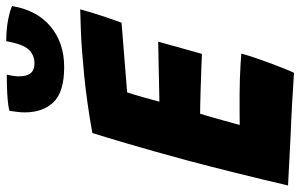

<svg xmlns="http://www.w3.org/2000/svg" viewBox="-200 -745 942 602"><g transform="rotate(-90 271.0 -444.0)"><path d="M343.5 6.8Q295.4 3.6 248.1 0.9Q200.8 -1.8 152 -3.6Q112.4 -5.5 71.3 -7.7Q30.2 -9.9 -9.5 -11.9Q10.1 -96.1 29.8 -175.2Q49.4 -254.2 67.9 -323.8Q98.1 -435.4 121.1 -513.4Q144 -591.4 155 -625.5Q253.9 -643.1 336.8 -651.2Q419.6 -659.2 474.4 -661.4Q529.2 -663.5 542.8 -663.5Q534 -631.2 523.7 -599.9Q513.4 -568.6 500.8 -533.9L282.4 -516.4Q280 -510 275.9 -496.1Q271.8 -482.2 267.1 -466.1Q262.5 -449.9 258.8 -435.9Q255 -421.9 253.1 -415.2Q264.9 -415.4 283.2 -415.8Q301.5 -416.1 323.2 -416.6Q345 -417.1 367.3 -417.6Q389.6 -418 408.9 -418.3Q428.1 -418.6 441.4 -419L403.1 -281.8Q396.4 -282.1 377.6 -282.9Q358.9 -283.6 334.3 -284.5Q309.8 -285.4 285.1 -286.1Q260.5 -286.8 241.7 -287.2Q222.9 -287.8 215.5 -287.6Q213.9 -282.6 210.4 -270.9Q206.9 -259.1 202.7 -244.2Q198.5 -229.4 194.1 -213.7Q189.8 -198 186.1 -184.8Q182.5 -171.5 180.2 -163.4Q187.1 -163.6 215.6 -163.7Q244 -163.8 273.8 -163.8Q299.1 -163.8 323.8 -162.9Q348.5 -162.1 369.4 -160.8Q390.4 -159.5 404 -158.4Q398.6 -138.4 389.9 -112.6Q381.1 -86.9 371.7 -61.8Q362.2 -36.8 354.6 -18.1Q347 0.6 343.5 6.8ZM553 -877.2Q540.5 -800 489.4 -756.9Q438.2 -713.8 361.9 -713.8Q284.6 -713.8 252.1 -746.7Q219.6 -779.6 219.6 -838.4Q219.6 -848.5 221.2 -861.1Q222.8 -873.8 224.4 -885.1Q237.9 -889.2 258.8 -890.9Q279.8 -892.6 301.4 -893.2Q323.1 -893.9 337.9 -893.9Q335.9 -884.5 334.2 -874.6Q332.6 -864.8 332.6 -856.6Q332.6 -831 342.5 -818.9Q352.4 -806.9 373.1 -806.9Q399.2 -806.9 416.5 -825.1Q433.8 -843.4 442.8 -895.4Q479.4 -895.4 508.8 -889.8Q538.2 -884.1 553 -877.2Z"/></g></svg>

Font: Grandstander Thin
Style: Italic
Weight: 100
Italic angle: -15°
Designer: Tyler Finck
Foundry: Etcetera Type Co
Version: Version 1.200